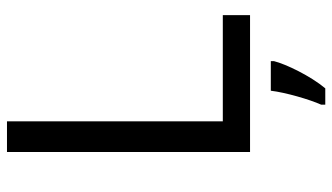

<svg xmlns="http://www.w3.org/2000/svg" viewBox="-226 -528 975 564"><g transform="rotate(-90 262.0 -246.5)"><path d="M97 0H499V-80H187V-714H97ZM364 70V61H277C272 104 251 176 236 209V221H284C320 178 355 106 364 70Z"/></g></svg>

Font: Noto Sans Mro
Style: Regular
Weight: 400
Designer: Monotype Design Team
Foundry: Monotype Imaging Inc.
Version: Version 2.001